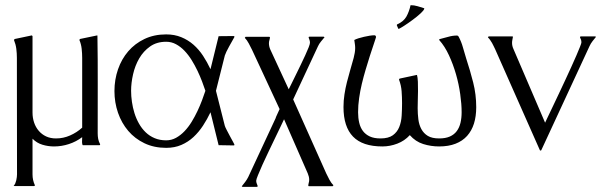

<svg xmlns="http://www.w3.org/2000/svg" viewBox="-20 -558 2328 738"><path d="M33.7 -404.3 34.7 -406.2 37.1 -408.2 102.1 -421.9Q104 -420.9 105 -418.9V-125Q105 -105 111.1 -86.9Q117.2 -68.8 128.9 -55.2Q140.6 -41.5 157.2 -33.7Q173.8 -25.9 195.3 -25.9Q223.6 -25.9 249.5 -37.4Q275.4 -48.8 295.9 -67.4V-335.4Q295.9 -353 293.9 -370.6Q292 -388.2 285.2 -404.3Q285.6 -406.2 287.6 -408.2L353.5 -421.9L354.5 -420.9Q356 -326.7 355.7 -233.2Q355.5 -139.6 355.5 -45.4Q355.5 -34.7 357.4 -24.2Q359.4 -13.7 364.7 -3.9V-1L362.8 0H298.3Q297.4 0 296.9 -2Q296.4 -3.9 295.9 -6.3Q295.4 -8.8 295.4 -11Q295.4 -13.2 295.4 -14.2L295.9 -30.8Q272.5 -13.2 244.6 -4.2Q216.8 4.9 187.5 4.9Q165 4.9 143.1 -1.7Q121.1 -8.3 105 -24.9V112.3Q105 134.3 113.8 153.3V156.2Q113.3 156.2 112.3 156.7Q111.3 157.2 110.8 157.2H36.6L32.7 155.8V155.3Q36.1 152.8 38.6 147.2Q41 141.6 42.5 135.3Q43.9 128.9 44.7 122.6Q45.4 116.2 45.4 112.3L44.9 -335.4Q44.9 -353 42.7 -370.4Q40.5 -387.7 33.7 -404.3Z M820.3 -418.9Q834.5 -418.9 849.1 -419.2Q863.8 -419.4 877.9 -419.4Q881.8 -419.4 880.9 -415.5Q877.9 -410.2 872.3 -400.1Q866.7 -390.1 860.8 -379.6Q855 -369.1 850.3 -359.4Q845.7 -349.6 844.2 -344.7L810.1 -209L844.2 -74.2Q845.7 -69.3 851.6 -57.9Q857.4 -46.4 864 -34.4Q870.6 -22.5 875.7 -12.9Q880.9 -3.4 880.9 -2.9Q880.9 -1 880.6 0Q880.4 1 877.9 1Q863.8 1 849.1 0.5Q834.5 0 820.3 0L789.1 -126.5Q776.4 -99.6 760.3 -75Q744.1 -50.3 723.6 -31.2Q703.1 -12.2 677.2 -1Q651.4 10.3 618.7 10.3Q572.3 10.3 535.4 -7.3Q498.5 -24.9 472.9 -54.9Q447.3 -85 433.6 -124.5Q419.9 -164.1 419.9 -208Q419.9 -252 433.6 -291.5Q447.3 -331.1 472.9 -360.8Q498.5 -390.6 535.4 -408.2Q572.3 -425.8 618.7 -425.8Q650.9 -425.8 677 -415Q703.1 -404.3 723.9 -386Q744.6 -367.7 760.5 -343.5Q776.4 -319.3 789.1 -292ZM618.7 -18.6Q639.2 -18.6 656.7 -28.3Q674.3 -38.1 689.2 -53.7Q704.1 -69.3 716.6 -89.6Q729 -109.9 739 -131.1Q749 -152.3 756.6 -172.6Q764.2 -192.9 769.5 -209Q764.2 -225.1 756.6 -245.1Q749 -265.1 739 -286.1Q729 -307.1 716.6 -327.1Q704.1 -347.2 689.2 -362.8Q674.3 -378.4 656.7 -387.9Q639.2 -397.5 618.7 -397.5Q582.5 -397.5 556.9 -379.4Q531.2 -361.3 515.1 -333.5Q499 -305.7 491.5 -272.5Q483.9 -239.3 483.9 -209Q483.9 -188.5 487.1 -166.5Q490.2 -144.5 496.8 -123.3Q503.4 -102.1 514.2 -83Q524.9 -64 539.8 -49.6Q554.7 -35.2 574.5 -26.9Q594.2 -18.6 618.7 -18.6Z M909.2 158.2Q916 149.9 922.6 141.1Q929.2 132.3 934.1 122.6L1040.5 -106L1040 -106.4L1054.7 -138.7L948.7 -366.7Q943.4 -377.4 936.3 -390.9Q929.2 -404.3 920.9 -412.6L923.8 -416.5H1015.1L1017.6 -415.5Q1017.6 -409.7 1015.6 -403.8Q1013.7 -397.9 1013.7 -392.1Q1013.7 -379.4 1019 -367.7L1089.8 -214.8Q1093.3 -221.7 1100.6 -236.6Q1107.9 -251.5 1116.9 -269.8Q1126 -288.1 1135.5 -307.9Q1145 -327.6 1153.1 -345.2Q1161.1 -362.8 1166.3 -375.7Q1171.4 -388.7 1171.4 -393.6Q1171.4 -398.9 1169.9 -403.6Q1168.5 -408.2 1166.5 -413.1V-416Q1167 -416 1168 -416.5Q1168.9 -417 1169.4 -417H1224.1L1227.5 -415Q1220.7 -406.7 1213.6 -398.2Q1206.5 -389.6 1202.1 -379.9L1106.9 -175.8L1233.9 108.4Q1239.3 119.6 1246.1 132.6Q1252.9 145.5 1261.7 153.8L1258.8 157.7H1167L1165 156.7Q1165 150.9 1166.7 145Q1168.5 139.2 1168.5 133.3Q1168.5 126.5 1167 120.8Q1165.5 115.2 1163.1 108.9L1071.8 -99.6Q1067.9 -90.8 1058.3 -71Q1048.8 -51.3 1037.1 -26.9Q1025.4 -2.4 1012.5 24.4Q999.5 51.3 989 74.7Q978.5 98.1 971.7 115Q964.8 131.8 964.8 136.7Q964.8 142.1 966.6 146.7Q968.3 151.4 970.2 156.2V159.2Q969.7 159.2 968.8 159.7Q967.8 160.2 967.3 160.2H912.1Z M1754.4 -126.5Q1754.4 -157.7 1749 -196Q1743.7 -234.4 1732.7 -272.7Q1721.7 -311 1705.6 -345.7Q1689.5 -380.4 1668.5 -403.8L1668 -406.2L1669.9 -407.7Q1686.5 -411.6 1703.1 -416.5Q1719.7 -421.4 1736.8 -421.4Q1740.2 -421.4 1742.7 -417.5Q1753.4 -397.5 1759.3 -376Q1765.1 -354.5 1772 -333Q1787.1 -287.1 1798.8 -241Q1810.5 -194.8 1810.5 -146Q1810.5 -110.8 1801.8 -83Q1793 -55.2 1775.4 -35.6Q1757.8 -16.1 1731 -5.6Q1704.1 4.9 1668 4.9Q1636.2 4.9 1606.7 -4.4Q1577.1 -13.7 1555.2 -38.6Q1535.2 -16.6 1507.1 -5.9Q1479 4.9 1449.7 4.9Q1373.5 4.9 1336.9 -33Q1300.3 -70.8 1300.3 -146.5Q1300.3 -171.4 1304 -195.1Q1307.6 -218.8 1313.5 -242.2Q1319.3 -265.6 1326.2 -288.8Q1333 -312 1339.4 -335.4Q1341.8 -345.2 1343.5 -354.5Q1345.2 -363.8 1345.2 -373.5Q1345.2 -381.3 1344 -388.9Q1342.8 -396.5 1341.8 -404.3Q1348.1 -407.7 1358.2 -410.9Q1368.2 -414.1 1379.2 -416.5Q1390.1 -418.9 1400.6 -420.7Q1411.1 -422.4 1418.5 -422.4Q1425.3 -422.4 1425.3 -415Q1425.3 -414.6 1421.9 -404.3Q1418.5 -394 1414.3 -381.3Q1410.2 -368.7 1406.2 -356.9Q1402.3 -345.2 1401.4 -342.3Q1393.1 -316.4 1385.3 -289.8Q1377.4 -263.2 1370.8 -235.8Q1364.3 -208.5 1360.4 -180.9Q1356.4 -153.3 1356.4 -126.5Q1356.4 -104.5 1360.8 -85.9Q1365.2 -67.4 1375.2 -54.2Q1385.3 -41 1401.6 -33.4Q1418 -25.9 1442.4 -25.9Q1473.1 -25.9 1490 -38.1Q1506.8 -50.3 1514.6 -69.8Q1522.5 -89.4 1523.9 -113.5Q1525.4 -137.7 1525.4 -161.1Q1525.4 -184.6 1523.7 -207.3Q1522 -230 1513.7 -252L1514.6 -254.4L1516.1 -255.9L1582 -270L1583 -269Q1585.4 -260.7 1586.2 -243.9Q1586.9 -227.1 1586.7 -208Q1586.4 -189 1585.9 -170.7Q1585.4 -152.3 1585.4 -142.1Q1585.4 -120.1 1588.1 -99.1Q1590.8 -78.1 1599.6 -61.8Q1608.4 -45.4 1624.5 -35.6Q1640.6 -25.9 1668 -25.9Q1692.4 -25.9 1709 -33.2Q1725.6 -40.5 1735.6 -54Q1745.6 -67.4 1750 -85.9Q1754.4 -104.5 1754.4 -126.5ZM1506.8 -464.4Q1531.2 -475.1 1542 -494.1Q1552.7 -513.2 1558.1 -538.1Q1571.8 -538.1 1584.7 -534.2Q1597.7 -530.3 1610.4 -526.4L1610.8 -524.4Q1608.9 -517.6 1595.9 -505.9Q1583 -494.1 1566.9 -482.2Q1550.8 -470.2 1535.4 -460.2Q1520 -450.2 1512.7 -446.8L1510.7 -448.2L1505.4 -460.4V-462.4Z M1855.5 -414.1 1857.9 -418H1949.7L1951.7 -417Q1950.7 -411.1 1949.5 -405.3Q1948.2 -399.4 1948.2 -393.1Q1948.2 -381.3 1953.6 -369.6L2075.2 -86.4Q2078.6 -93.8 2086.4 -110.1Q2094.2 -126.5 2104.7 -148.4Q2115.2 -170.4 2127.4 -196.3Q2139.6 -222.2 2151.9 -248.5Q2164.1 -274.9 2175.5 -299.8Q2187 -324.7 2195.6 -345Q2204.1 -365.2 2209.5 -378.4Q2214.8 -391.6 2214.8 -395Q2214.8 -400.4 2213.4 -405Q2211.9 -409.7 2209.5 -414.1V-417Q2210 -417 2211.2 -417.5Q2212.4 -418 2212.9 -418H2267.6L2271 -416.5Q2264.2 -408.2 2257.3 -399.4Q2250.5 -390.6 2246.1 -380.9L2060.5 19.5L2058.1 21L2055.2 19.5L1883.3 -368.7Q1880.9 -373.5 1877.9 -379.9Q1875 -386.2 1871.3 -392.8Q1867.7 -399.4 1863.5 -405Q1859.4 -410.6 1855.5 -414.1Z"/></svg>

Font: CAT Linz
Style: Regular
Weight: 400
Designer: Peter Wiegel
Foundry: Peter Wiegel
Version: Version 1.08